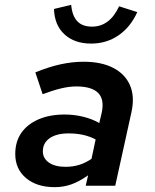

<svg xmlns="http://www.w3.org/2000/svg" viewBox="-20 -767 640 793"><path d="M206 6Q132 6 87.5 -31.5Q43 -69 43 -131Q43 -182 68 -218Q93 -254 139 -274Q185 -294 247 -294Q286 -294 323 -285Q360 -276 390 -259L400 -301Q412 -356 385.5 -383Q359 -410 295 -410Q266 -410 232.5 -402Q199 -394 156 -378L126 -468Q182 -491 230.5 -501.5Q279 -512 325 -512Q399 -512 448 -486.5Q497 -461 517 -414.5Q537 -368 523 -304L456 0H334L344 -43Q307 -17 274.5 -5.5Q242 6 206 6ZM157 -142Q157 -113 182 -95.5Q207 -78 251 -78Q281 -78 307 -86Q333 -94 358 -111L375 -191Q353 -203 325 -209.5Q297 -216 263 -216Q214 -216 185.5 -196.5Q157 -177 157 -142ZM356 -587Q288 -587 246.5 -625Q205 -663 203 -730L274 -747Q278 -702 299 -679.5Q320 -657 360 -657Q433 -657 472 -741L547 -717Q519 -655 469.5 -621Q420 -587 356 -587Z"/></svg>

Font: Red Hat Mono SemiBold
Style: Italic
Weight: 600
Italic angle: -12°
Monospace: yes
Designer: Pentagram, MCKL
Foundry: MCKL
Version: Version 1.030